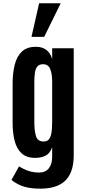

<svg xmlns="http://www.w3.org/2000/svg" viewBox="-20 -1022 523 1152"><path d="M229 109.9Q168.5 110.8 126 98.4Q83.5 85.9 48.8 57.6L94.2 -23.9Q120.1 -7.3 150.6 3.2Q181.2 13.7 216.8 13.2Q253.9 12.7 273.4 -12.7Q293 -38.1 293 -80.6V-138.7Q280.3 -102.1 254.2 -88.4Q228 -74.7 190.9 -74.7Q139.2 -74.7 109.6 -102.1Q80.1 -129.4 67.9 -176.8Q55.7 -224.1 55.7 -284.2V-520Q55.7 -584 68.4 -634Q81.1 -684.1 111.8 -712.9Q142.6 -741.7 196.3 -741.2Q233.9 -741.2 258.5 -722.2Q283.2 -703.1 293 -667.5V-732.4H422.4V-90.3Q422.4 -46.9 412.6 -10.5Q402.8 25.9 380.4 52.5Q357.9 79.1 320.8 94Q283.7 108.9 229 109.9ZM242.2 -172.9Q259.8 -172.9 271 -183.3Q282.2 -193.8 287.6 -219.5Q293 -245.1 293 -291V-530.8Q293 -579.1 281.2 -607.9Q269.5 -636.7 238.8 -636.7Q215.3 -636.7 204.1 -623Q192.9 -609.4 189.5 -585.7Q186 -562 186 -531.2V-290Q186 -235.8 196.3 -204.3Q206.5 -172.9 242.2 -172.9ZM168.9 -800.8 214.8 -1002.4H344.2L245.1 -800.8Z"/></svg>

Font: Antonio
Style: Bold
Weight: 700
Designer: Vernon Adams
Foundry: Vernon Adams
Version: Version 1.002